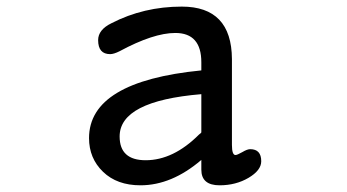

<svg xmlns="http://www.w3.org/2000/svg" viewBox="-20 -553 1040 576"><path d="M584 -73.2Q495.1 2.9 401.4 2.9Q331.1 2.9 289.1 -37.6Q247.1 -78.1 247.1 -138.7Q247.1 -308.6 584 -341.8V-366.2Q584 -454.1 505.9 -454.1Q440.4 -454.1 338.9 -399.4Q321.3 -390.6 310.5 -390.6Q274.4 -390.6 274.4 -432.6Q274.4 -463.9 314.5 -483.4Q411.1 -533.2 525.4 -533.2Q674.8 -533.2 675.8 -376V-118.2Q675.8 -87.9 686.5 -87.9Q691.4 -87.9 707 -96.7Q721.7 -105.5 730.5 -105.5Q763.7 -105.5 763.7 -69.3Q763.7 -42 725.6 -19.5Q687.5 2.9 638.7 2.9Q584 2.9 584 -43.9ZM584 -270.5Q338.9 -250 338.9 -143.6Q338.9 -72.3 417 -72.3Q500 -72.3 577.1 -149.4Q584 -154.3 584 -156.2Z"/></svg>

Font: MotoyaLMaru
Style: W3 mono
Weight: 400
Version: Version 1.01